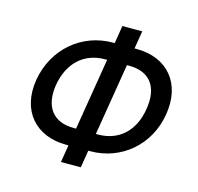

<svg xmlns="http://www.w3.org/2000/svg" viewBox="-110 -857 1036 1004"><g transform="rotate(15 407.5 -355.0)"><path d="M404.1 -643.5C238.3 -643.5 98.4 -525.9 69.2 -351.9C40.8 -179.7 141.7 -64.3 307.9 -64.3H320.3L304.7 29.8H412.3L427.6 -64.3H438.9C605.1 -64.3 744 -181.1 771.7 -353C800.8 -526.6 701.3 -643.5 534.8 -643.5H522.7L538.7 -740.1H431.1L415.5 -643.5ZM175.4 -351.9C196 -475.1 274.9 -548.7 388.5 -548.7H399.9L335.9 -159.1H323.5C210.6 -159.1 156.6 -231.9 175.4 -351.9ZM443.2 -159.1 507.1 -548.7H519.5C633.2 -548.7 685.7 -474.8 665.1 -353C646 -232.2 568.2 -159.1 454.9 -159.1Z"/></g></svg>

Font: Margiela Sans Medium
Style: Italic
Weight: 500
Italic angle: -9.39999°
Designer: Stefan Endress, Andreas Faust
Version: Version 1.100;FEAKit 1.0